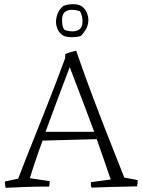

<svg xmlns="http://www.w3.org/2000/svg" viewBox="-20 -892 682 919"><path d="M7 7Q6 3 4.5 -6.5Q3 -16 3 -23L67 -37Q80 -72 101.5 -126Q123 -180 148.5 -244Q174 -308 200.5 -374.5Q227 -441 250.5 -503Q274 -565 292 -614V-633Q300 -637 318.5 -642.5Q337 -648 345 -649L347 -642Q384 -535 424.5 -427.5Q465 -320 504 -221.5Q543 -123 575 -42L639 -30Q639 -22 638 -13Q637 -4 636 0Q569 1 510.5 3Q452 5 418 6Q414 -5 415 -20L510 -33Q496 -74 479 -123Q462 -172 443 -226L184 -219Q166 -171 150.5 -125Q135 -79 123 -39L218 -25Q218 -19 217 -11.5Q216 -4 215 1Q149 1 98 3Q47 5 7 7ZM198 -261H431Q403 -336 374.5 -411.5Q346 -487 319 -557L314 -571Q301 -537 282 -487Q263 -437 241.5 -379Q220 -321 198 -261ZM320 -714Q291 -714 275.5 -726.5Q260 -739 254 -756Q248 -773 248 -785Q248 -807 256.5 -828Q265 -849 284 -864Q294 -868 305.5 -870Q317 -872 331 -872Q360 -872 375.5 -858.5Q391 -845 397 -828Q403 -811 403 -799Q403 -776 394.5 -758Q386 -740 368 -721Q357 -716 345.5 -715Q334 -714 320 -714ZM328 -742Q348 -742 361.5 -752.5Q375 -763 375 -790Q375 -801 372.5 -813.5Q370 -826 363 -838Q343 -845 323 -845Q304 -845 290.5 -834.5Q277 -824 277 -796Q277 -785 279 -771.5Q281 -758 289 -749Q307 -742 328 -742Z"/></svg>

Font: Labrada Light
Style: Regular
Weight: 300
Designer: Mercedes Jáuregui
Foundry: Omnibus-Type Team
Version: Version 1.000; ttfautohint (v1.8.4.7-5d5b)